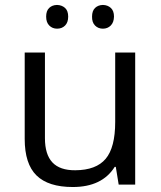

<svg xmlns="http://www.w3.org/2000/svg" viewBox="-20 -748 654 778"><path d="M274.9 9.8Q175.8 9.8 127.9 -37.1Q80.1 -84 80.1 -185.1V-535.2H162.1V-188Q162.1 -122.1 192.4 -89.8Q222.7 -57.6 285.2 -58.1Q369.6 -58.6 408.2 -104.5Q446.8 -150.4 446.8 -253.9V-535.2H527.8V0H460.9L449.2 -71.8H444.8Q393.6 9.8 274.9 9.8ZM397 -728Q416.5 -727.5 429.2 -715.8Q441.9 -704.1 441.9 -680.7Q441.4 -657.2 428.7 -644.5Q416 -631.8 397 -631.8Q377.9 -631.8 365.2 -644.5Q352.5 -657.2 353 -680.7Q353 -704.1 365.2 -715.8Q377.4 -727.5 397 -728ZM210.9 -728Q230.5 -727.5 243.7 -715.8Q256.3 -704.1 256.3 -680.7Q256.3 -657.2 243.7 -644.5Q231 -631.8 211.4 -631.8Q192.4 -631.8 179.7 -644.5Q167 -657.2 167 -680.7Q167 -704.1 179.2 -715.8Q191.4 -727.5 210.9 -728Z"/></svg>

Font: OpenSansHebrew-Regular
Style: Regular
Weight: 400
Foundry: Ascender Corporation, Yanek Iontef
Version: Version 2.001;PS 002.001;hotconv 1.0.70;makeotf.lib2.5.58329